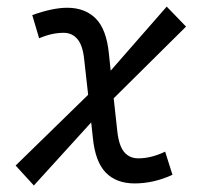

<svg xmlns="http://www.w3.org/2000/svg" viewBox="-20 -551 626 587"><path d="M83.5 16.1 27.8 -44.9 249.5 -261.2 237.3 -370.1Q232.9 -412.6 216.6 -431.6Q200.2 -450.7 174.8 -450.7Q138.7 -450.7 99.6 -434.1L78.6 -504.9Q141.6 -527.3 185.5 -527.3Q239.7 -527.3 272.7 -494.4Q305.7 -461.4 313 -386.2L318.4 -335L489.7 -530.8L548.8 -469.7L327.6 -250.5L338.9 -147.5Q343.8 -105 359.9 -85.9Q376 -66.9 402.8 -66.9Q442.4 -66.9 484.9 -87.4L507.3 -16.6Q449.7 9.8 391.6 9.8Q335.9 9.8 303.5 -23.2Q271 -56.2 263.7 -131.3L258.8 -176.8Z"/></svg>

Font: Cascadia Mono PL SemiLight
Style: Italic
Weight: 350
Italic angle: -10°
Monospace: yes
Designer: Aaron Bell
Foundry: Saja Typeworks
Version: Version 2404.023; ttfautohint (v1.8.4)